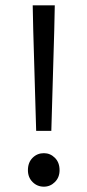

<svg xmlns="http://www.w3.org/2000/svg" viewBox="-20 -690 329 722"><path d="M116 -198 105 -576 103 -670H186L184 -576L173 -198ZM145 12Q120 12 102.5 -5.5Q85 -23 85 -50Q85 -79 102.5 -96.5Q120 -114 145 -114Q169 -114 186.5 -96.5Q204 -79 204 -50Q204 -23 186.5 -5.5Q169 12 145 12Z"/></svg>

Font: Mada
Style: Regular
Weight: 400
Designer: Khaled Hosny
Version: Version 1.5